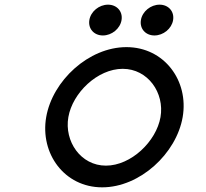

<svg xmlns="http://www.w3.org/2000/svg" viewBox="-20 -792 881 823"><path d="M642 -640C680 -640 716 -669 722 -706C728 -743 702 -772 664 -772C626 -772 590 -743 584 -706C578 -669 604 -640 642 -640ZM421 -640C459 -640 495 -669 501 -706C507 -743 481 -772 443 -772C405 -772 369 -743 363 -706C357 -669 383 -640 421 -640ZM506 -497C614 -497 686 -394 668 -290C650 -186 542 -82 434 -82C326 -82 255 -186 273 -290C291 -394 398 -497 506 -497ZM418 11C580 11 736 -134 763 -290C790 -446 684 -590 522 -590C360 -590 205 -446 178 -290C151 -134 256 11 418 11Z"/></svg>

Font: Charger Monospace
Style: Regular
Weight: 400
Designer: Jasper
Foundry: Cannot Into Space Fonts
Version: Version 0.980